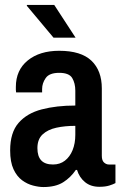

<svg xmlns="http://www.w3.org/2000/svg" viewBox="-20 -743 496 775"><path d="M155 12Q137 12 113.5 6Q90 0 69 -15.5Q48 -31 34.5 -60Q21 -89 21 -136Q21 -208 55 -247Q89 -286 148.5 -301.5Q208 -317 284 -317V-377Q284 -407 271.5 -428Q259 -449 219 -449Q179 -449 164.5 -428Q150 -407 150 -384V-370H45Q44 -375 44 -380Q44 -385 44 -392Q44 -460 92 -499Q140 -538 219 -538Q307 -538 349 -498Q391 -458 391 -386V-114Q391 -95 400 -87Q409 -79 419 -79H446V-4Q437 1 421 6Q405 11 381 11Q346 11 323 -8Q300 -27 291 -57H286Q265 -26 234.5 -7Q204 12 155 12ZM194 -79Q222 -79 242 -94.5Q262 -110 273 -137Q284 -164 284 -199V-235Q242 -235 207.5 -227.5Q173 -220 152 -200.5Q131 -181 131 -145Q131 -112 146.5 -95.5Q162 -79 194 -79ZM196 -591 88 -720 89 -723H199L285 -591Z"/></svg>

Font: Archivo Narrow SemiBold
Style: Regular
Weight: 600
Designer: Hector Gatti
Foundry: Omnibus-Type
Version: Version 3.002